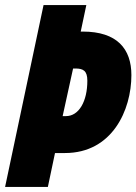

<svg xmlns="http://www.w3.org/2000/svg" viewBox="-25 -734 536 754"><path d="M-5 0H163L191 -133H230C416 -133 491 -302 491 -439C491 -542 435 -610 300 -610H292L314 -714H146ZM221 -278 262 -465H271C302 -465 318 -456 318 -417C318 -336 285 -278 234 -278Z"/></svg>

Font: Noto Sans UI Condensed Black
Style: Italic
Weight: 900
Width: 3
Italic angle: -192°
Designer: Monotype Design Team
Foundry: Monotype Imaging Inc.
Version: Version 1.901